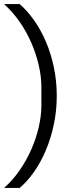

<svg xmlns="http://www.w3.org/2000/svg" viewBox="-25 -780 380 937"><path d="M252 -312Q252 -239 237.5 -171.5Q223 -104 198.5 -46Q174 12 141 59Q108 106 71 137H-5Q36 101 69.5 53Q103 5 127 -49Q151 -103 164 -159Q177 -215 177 -268V-354Q177 -406 164 -462Q151 -518 127.5 -572Q104 -626 70.5 -674Q37 -722 -5 -760H71Q109 -727 142 -680Q175 -633 199.5 -575.5Q224 -518 238 -451Q252 -384 252 -312Z"/></svg>

Font: IBM Plex Thai
Style: Regular
Weight: 400
Designer: Mike Abbink, Paul van der Laan, Pieter van Rosmalen, Ben Mitchell, Mark Frömberg
Foundry: Bold Monday
Version: Version 1.0